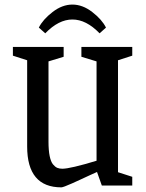

<svg xmlns="http://www.w3.org/2000/svg" viewBox="-20 -807 637 835"><path d="M176.8 -662.1 148.9 -687Q166.5 -722.2 208.5 -754.6Q250.5 -787.1 294.9 -787.1Q339.4 -787.1 381.3 -754.6Q423.3 -722.2 440.9 -687L413.1 -662.1Q355 -722.2 294.9 -722.2Q234.9 -722.2 176.8 -662.1ZM247.1 7.8Q98.1 7.8 98.1 -169.9V-544.9L36.1 -564.9V-603H256.8V-560.1L190.9 -540V-190.9Q190.9 -153.3 196 -128.4Q201.2 -103.5 210.4 -92.3Q219.7 -81.1 229 -77.1Q238.3 -73.2 251 -73.2Q285.2 -73.2 399.9 -107.9V-540L334 -560.1V-603H555.2V-564.9L493.2 -544.9V-58.1L555.2 -38.1V0H422.9L401.9 -59.1Q390.6 -54.2 367.9 -43.7Q345.2 -33.2 328.4 -25.4Q311.5 -17.6 293 -9.3Q274.4 -1 262.5 3.4Q250.5 7.8 247.1 7.8Z"/></svg>

Font: Grenze
Style: Regular
Weight: 400
Designer: Renata Polastri
Foundry: Omnibus-Type
Version: Version 1.002;PS 001.002;hotconv 1.0.88;makeotf.lib2.5.64775